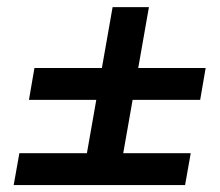

<svg xmlns="http://www.w3.org/2000/svg" viewBox="-20 -618 626 547"><path d="M216.8 -120.1 300.8 -597.7H404.3L320.3 -120.1ZM62.5 -333.5 78.1 -424.3H565.9L550.3 -333.5ZM19 -90.8 35.2 -181.6H523.4L507.3 -90.8Z"/></svg>

Font: Cascadia Code
Style: Italic
Weight: 400
Italic angle: -10°
Designer: Aaron Bell
Foundry: Saja Typeworks
Version: Version 2407.024